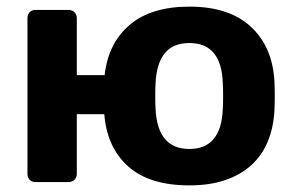

<svg xmlns="http://www.w3.org/2000/svg" viewBox="-20 -550 892 580"><path d="M552 10Q431 10 367 -47.5Q303 -105 295 -205H212V-25Q212 -14 205 -7Q198 0 187 0H87Q76 0 69.5 -7Q63 -14 63 -25V-495Q63 -506 69.5 -513Q76 -520 87 -520H187Q198 -520 205 -513Q212 -506 212 -495V-323H296Q307 -420 372 -475Q437 -530 552 -530Q672 -530 737.5 -469.5Q803 -409 809 -305Q810 -285 810 -260Q810 -235 809 -215Q806 -163 788.5 -121.5Q771 -80 739 -51Q707 -22 660.5 -6Q614 10 552 10ZM552 -100Q648 -100 653 -220Q654 -235 654 -260Q654 -285 653 -300Q651 -359 626 -389.5Q601 -420 552 -420Q503 -420 478 -389.5Q453 -359 450 -300Q449 -285 449 -260Q449 -235 450 -220Q456 -100 552 -100Z"/></svg>

Font: Fz Rubik SemBd
Style: Regular
Weight: 600
Designer: Hubert and Fischer
Foundry: Hubert and Fischer
Version: Vit hóa bi FontZin.com